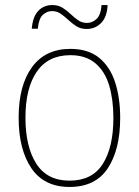

<svg xmlns="http://www.w3.org/2000/svg" viewBox="-20 -732 552 762"><path d="M457 -264Q457 -139 408 -64.5Q359 10 256 10Q155 10 104.5 -64.5Q54 -139 54 -265Q54 -393 107 -465.5Q160 -538 259 -538Q330 -538 373.5 -502.5Q417 -467 437 -405Q457 -343 457 -264ZM81 -265Q81 -150 124 -82.5Q167 -15 256 -15Q346 -15 388 -81.5Q430 -148 430 -264Q430 -336 413.5 -392Q397 -448 359 -480.5Q321 -513 259 -513Q171 -513 126 -447.5Q81 -382 81 -265ZM106 -618Q110 -666 132 -689Q154 -712 188 -712Q211 -712 228.5 -701Q246 -690 260.5 -676Q275 -662 290.5 -651.5Q306 -641 325 -641Q346 -641 363 -656.5Q380 -672 383 -712H407Q405 -665 381.5 -641Q358 -617 324 -617Q300 -617 283 -628Q266 -639 251 -653Q236 -667 221 -677.5Q206 -688 186 -688Q167 -688 150.5 -673.5Q134 -659 130 -618Z"/></svg>

Font: Noto Sans Gurmukhi UI SemiCondensed Thin
Style: Regular
Weight: 100
Width: 4
Designer: Jelle Bosma - Monotype Design Team
Foundry: Monotype Imaging Inc.
Version: Version 2.004; ttfautohint (v1.8.4.7-5d5b)